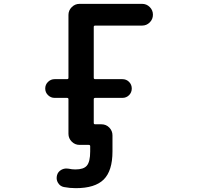

<svg xmlns="http://www.w3.org/2000/svg" viewBox="-20 -774 1040 1001"><path d="M375 207Q343.8 207 313.5 201.2Q293 197.3 282.2 178.7Q275.4 167 275.4 154.3Q275.4 147.5 277.3 139.6Q282.2 121.1 299.8 111.3Q312.5 104.5 326.2 104.5Q332 104.5 337.9 105.5Q355.5 109.4 373 109.4Q416 109.4 432.6 89.8Q450.2 69.3 450.2 15.6V-11.7Q450.2 -18.6 442.4 -18.6H394.5Q371.1 -18.6 354 -35.6Q336.9 -52.7 336.9 -76.2V-256.8Q336.9 -263.7 329.1 -263.7H264.6Q245.1 -263.7 230.5 -277.8Q215.8 -292 215.8 -312.5Q215.8 -333 230.5 -347.2Q245.1 -361.3 264.6 -361.3H329.1Q336.9 -361.3 336.9 -368.2V-696.3Q336.9 -719.7 354 -736.8Q371.1 -753.9 394.5 -753.9H720.7Q744.1 -753.9 760.7 -737.3Q777.3 -720.7 777.3 -697.3Q777.3 -673.8 760.7 -657.2Q744.1 -640.6 720.7 -640.6H476.6Q468.8 -640.6 468.8 -633.8V-368.2Q468.8 -361.3 476.6 -361.3H618.2Q638.7 -361.3 652.8 -347.2Q667 -333 667 -312.5Q667 -292 652.8 -277.8Q638.7 -263.7 618.2 -263.7H476.6Q468.8 -263.7 468.8 -256.8V-132.8Q468.8 -126 476.6 -126H508.8Q533.2 -126 549.8 -108.9Q566.4 -91.8 566.4 -68.4V15.6Q566.4 116.2 521 161.6Q475.6 207 375 207Z"/></svg>

Font: Rounded Mgen+ 1m medium
Style: Regular
Weight: 500
Designer: [Source Han Sans]
Ryoko NISHIZUKA  (kana & ideographs); Paul D. Hunt (Latin, Greek & Cyrillic); Wenlong ZHANG  (bopomofo
Version: Version 1.059.20150602